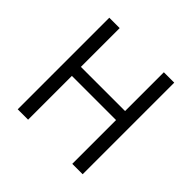

<svg xmlns="http://www.w3.org/2000/svg" viewBox="-181 -908 1085 1085"><g transform="rotate(45 361.0 -366.0)"><path d="M102 0H185V-350H538V0H621V-732H538V-422H185V-732H102Z"/></g></svg>

Font: Noto Sans KR DemiLight
Style: Regular
Weight: 350
Designer: Ryoko NISHIZUKA 西塚涼子 (kana, bopomofo & ideographs); Paul D. Hunt (Latin, Greek & Cyrillic); Sandoll Communications 산돌커뮤니
Foundry: Adobe
Version: Version 2.004;hotconv 1.0.118;makeotfexe 2.5.65603